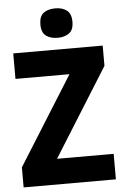

<svg xmlns="http://www.w3.org/2000/svg" viewBox="-61 -976 660 1020"><g transform="rotate(-5 268.5 -466.5)"><path d="M515 0H23V-107L318 -578H30V-714H507V-606L213 -136H515ZM273 -933Q311 -933 334.5 -915Q358 -897 358 -854Q358 -811 334 -793.5Q310 -776 273 -776Q235 -776 211 -793.5Q187 -811 187 -854Q187 -898 210.5 -915.5Q234 -933 273 -933Z"/></g></svg>

Font: Noto Sans Gurmukhi SemiCondensed ExtraBold
Style: Regular
Weight: 800
Width: 4
Designer: Jelle Bosma - Monotype Design Team
Foundry: Monotype Imaging Inc.
Version: Version 2.004; ttfautohint (v1.8.4.7-5d5b)